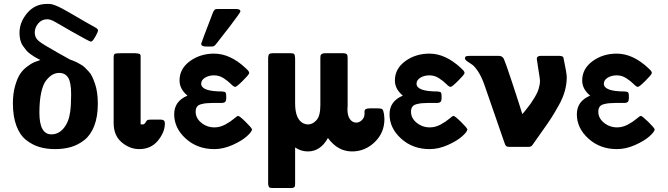

<svg xmlns="http://www.w3.org/2000/svg" viewBox="-20 -739 3362 966"><path d="M44.9 -219.2Q44.9 -268.1 55.9 -306.6Q66.9 -345.2 81.1 -366.7Q95.2 -388.2 117.2 -404.5Q139.2 -420.9 152.1 -426Q165 -431.2 183.1 -437Q181.2 -438 169.7 -444.1Q158.2 -450.2 151.1 -454.6Q144 -459 131.6 -468Q119.1 -477.1 111.1 -487.1Q103 -497.1 94.5 -509.5Q85.9 -522 82 -538.6Q78.1 -555.2 78.1 -573.2Q78.1 -627.4 116.9 -673.3Q155.8 -719.2 215.8 -719.2Q223.6 -719.2 229.2 -719.2Q234.9 -719.2 242.9 -717Q251 -714.8 256.1 -712.9Q261.2 -710.9 273.2 -705.6Q285.2 -700.2 293.5 -695.6Q301.8 -690.9 320.8 -680.4Q339.8 -669.9 355.5 -660.4Q371.1 -650.9 401.6 -633.5Q432.1 -616.2 459 -601.1Q473.1 -593.3 473.1 -586.2Q473.1 -579.1 461.7 -558.1Q450.2 -537.1 441.9 -530.8L436 -529.8Q427.2 -531.7 341.8 -580.1Q292 -608.9 258.8 -627.9Q234.9 -642.1 217.8 -642.1Q189.9 -642.1 172.4 -621.1Q154.8 -600.1 154.8 -575.2Q154.8 -549.3 174.8 -532.7Q194.8 -516.1 270 -474.1Q309.1 -453.1 333 -439Q334 -439 346.9 -434.1Q359.9 -429.2 365.5 -426Q371.1 -422.9 384.5 -415.5Q397.9 -408.2 406 -400.1Q414.1 -392.1 425.5 -380.1Q437 -368.2 444.1 -352.5Q451.2 -336.9 458 -317.4Q464.8 -297.9 468.5 -272.5Q472.2 -247.1 472.2 -216.8Q472.2 -151.9 454.1 -105.5Q436 -59.1 404.5 -34.4Q373 -9.8 336.9 0.7Q300.8 11.2 256.8 11.2Q213.9 11.2 178.5 0.7Q143.1 -9.8 111.6 -34.4Q80.1 -59.1 62.5 -106.2Q44.9 -153.3 44.9 -219.2ZM178.2 -171.9Q178.2 -63 238.8 -63Q274.9 -63 300.5 -94Q326.2 -125 333 -175.8Q337.9 -210 337.9 -264.2Q337.9 -324.2 323 -348.1Q308.1 -372.1 277.8 -372.1Q260.7 -372.1 245.4 -364Q230 -356 213.4 -335.9Q196.8 -315.9 187.5 -273.9Q178.2 -231.9 178.2 -171.9Z M551.8 -120.1V-452.1Q552.7 -466.3 558.6 -468.8Q564.5 -471.2 588.4 -471.2H660.6Q672.9 -471.2 684.6 -466.8L687.5 -459V-113.8Q691.4 -112.8 697.8 -112.8Q706.5 -112.8 712.2 -122.8Q717.8 -132.8 721.7 -135Q725.6 -137.2 741.7 -137.2H788.6Q809.6 -137.2 809.6 -119.1Q809.6 -74.2 774.7 -31.5Q739.7 11.2 680.7 11.2Q632.8 11.2 592.3 -22.9Q551.8 -57.1 551.8 -120.1Z M856.4 -164.1Q856.4 -230 923.3 -257.8Q883.3 -291 883.3 -334Q883.3 -393.1 935.3 -431.2Q987.3 -469.2 1057.1 -469.2Q1138.2 -469.2 1216.3 -396Q1230.5 -383.8 1233.4 -375V-370.1Q1230.5 -361.3 1200.4 -331.5Q1170.4 -301.8 1163.3 -301.8Q1156.2 -301.8 1141.8 -316.4Q1127.4 -331.1 1105.2 -345.5Q1083 -359.9 1057.1 -359.9Q1030.3 -359.9 1011.2 -347.9Q992.2 -335.9 992.2 -317.9Q992.2 -278.8 1098.1 -278.8Q1112.3 -277.8 1115.2 -272.9Q1118.2 -268.1 1118.2 -255.9Q1118.2 -253.9 1118.2 -252.9V-243.2Q1118.2 -222.2 1099.1 -221.2H1052.2Q1030.3 -220.2 1019.8 -219.7Q1009.3 -219.2 993.2 -215.1Q977.1 -210.9 970.7 -201.4Q964.4 -191.9 964.4 -176.8Q964.4 -144.5 992.9 -121.3Q1021.5 -98.1 1059.1 -98.1Q1086.9 -98.1 1113.5 -112.5Q1140.1 -127 1156.7 -141.4Q1173.3 -155.8 1178.2 -155.8Q1185.1 -155.8 1215.1 -126.5Q1245.1 -97.2 1248 -87.9Q1247.1 -75.7 1221.2 -52.7Q1195.3 -29.8 1149.2 -9.3Q1103 11.2 1058.1 11.2Q973.1 11.2 914.8 -41.5Q856.4 -94.2 856.4 -164.1ZM992.2 -519Q992.2 -522 1051.3 -675.8Q1056.2 -687 1060.3 -690.4Q1064.5 -693.8 1075.2 -693.8H1167.5Q1189.5 -693.8 1189.5 -681.2Q1189.5 -676.3 1139.2 -609.9Q1099.1 -559.1 1069.3 -520Q1061.5 -510.3 1057.4 -507.6Q1053.2 -504.9 1044.4 -504.9H1017.1Q992.2 -504.9 992.2 -519Z M1329.1 186V-450.2Q1330.1 -462.4 1334.5 -466.8Q1338.9 -471.2 1352.1 -471.2H1441.9Q1458 -471.2 1460.9 -466.1Q1463.9 -460.9 1464.8 -444.8V-219.2Q1464.8 -140.1 1504.9 -119.1Q1516.1 -113.3 1528.8 -112.8Q1552.7 -112.8 1572.3 -134.3Q1591.8 -155.8 1591.8 -210V-449.2Q1591.8 -456.1 1592.8 -460Q1593.8 -463.9 1599.4 -467.5Q1605 -471.2 1614.7 -471.2H1706.1Q1717.3 -471.2 1722.2 -468Q1727.1 -464.8 1727.5 -461.4Q1728 -458 1729 -449.2V-204.1Q1729 -202.1 1728.5 -197.5Q1728 -192.9 1728 -190.9Q1728 -155.8 1741 -138.9Q1753.9 -122.1 1772 -122.1Q1788.1 -122.1 1801 -135Q1814 -147.9 1814 -166V-179.2Q1814 -194.3 1842.8 -193.8H1881.8Q1897.9 -193.8 1903.3 -189.5Q1908.7 -185.1 1912.1 -165Q1914.1 -148.9 1914.1 -140.1Q1914.1 -71.3 1865.5 -24.2Q1816.9 22.9 1751 22.9Q1679.2 22.9 1629.9 -44.9Q1592.8 22.9 1528.8 22.9Q1494.6 22.9 1464.8 2.9V185.1Q1464.8 192.9 1463.9 197Q1462.9 201.2 1458.5 204.1Q1454.1 207 1444.8 207H1350.1Q1337.9 207 1334 202.6Q1330.1 198.2 1329.1 186Z M1939.9 -164.1Q1939.9 -230 2006.8 -257.8Q1966.8 -291 1966.8 -334Q1966.8 -393.1 2018.8 -431.2Q2070.8 -469.2 2140.6 -469.2Q2221.7 -469.2 2299.8 -396Q2314 -383.8 2316.9 -375V-370.1Q2314 -361.3 2283.9 -331.5Q2253.9 -301.8 2246.8 -301.8Q2239.7 -301.8 2225.3 -316.4Q2210.9 -331.1 2188.7 -345.5Q2166.5 -359.9 2140.6 -359.9Q2113.8 -359.9 2094.7 -347.9Q2075.7 -335.9 2075.7 -317.9Q2075.7 -278.8 2181.6 -278.8Q2195.8 -277.8 2198.7 -272.9Q2201.7 -268.1 2201.7 -255.9Q2201.7 -253.9 2201.7 -252.9V-243.2Q2201.7 -222.2 2182.6 -221.2H2135.7Q2113.8 -220.2 2103.3 -219.7Q2092.8 -219.2 2076.7 -215.1Q2060.5 -210.9 2054.2 -201.4Q2047.9 -191.9 2047.9 -176.8Q2047.9 -144.5 2076.4 -121.3Q2105 -98.1 2142.6 -98.1Q2170.4 -98.1 2197 -112.5Q2223.6 -127 2240.2 -141.4Q2256.8 -155.8 2261.7 -155.8Q2268.6 -155.8 2298.6 -126.5Q2328.6 -97.2 2331.5 -87.9Q2330.6 -75.7 2304.7 -52.7Q2278.8 -29.8 2232.7 -9.3Q2186.5 11.2 2141.6 11.2Q2056.6 11.2 1998.3 -41.5Q1939.9 -94.2 1939.9 -164.1Z M2319.3 -445.8Q2319.3 -449.7 2321 -452.4Q2322.8 -455.1 2325.7 -456.1Q2328.6 -457 2330.6 -457Q2332.5 -457 2337.2 -457.5Q2341.8 -458 2343.8 -458H2488.8Q2507.8 -458 2515.1 -442.4Q2522.5 -426.8 2553.7 -333Q2565.9 -296.9 2575.7 -265.9Q2585.4 -234.9 2590.6 -220Q2595.7 -205.1 2599.1 -193.1Q2602.5 -181.2 2604.5 -175.5Q2606.4 -169.9 2608.4 -165Q2609.4 -166 2624.5 -184.6Q2639.6 -203.1 2648.7 -216.1Q2657.7 -229 2670.7 -250Q2683.6 -271 2690.2 -292.5Q2696.8 -314 2696.8 -333Q2696.8 -340.8 2688.7 -389.9Q2680.7 -439 2680.7 -442.9Q2680.7 -458 2701.7 -458H2792.5Q2807.6 -458 2813.5 -452.1L2815.4 -445.8Q2831.5 -369.6 2831.5 -351.1Q2831.5 -316.9 2822 -282Q2812.5 -247.1 2791.5 -209.5Q2770.5 -171.9 2754.6 -147Q2738.8 -122.1 2707.3 -78.1Q2675.8 -34.2 2663.6 -16.1Q2658.7 -9.3 2656.7 -6.6Q2654.8 -3.9 2650.1 -2Q2645.5 0 2637.7 0H2543.5Q2531.2 0 2526.4 -4.4Q2521.5 -8.8 2516.6 -24.9L2416.5 -314Q2402.3 -354 2384.5 -380.6Q2366.7 -407.2 2353 -415.5Q2339.4 -423.8 2329.3 -431.4Q2319.3 -439 2319.3 -445.8Z M2882.3 -164.1Q2882.3 -230 2949.2 -257.8Q2909.2 -291 2909.2 -334Q2909.2 -393.1 2961.2 -431.2Q3013.2 -469.2 3083 -469.2Q3164.1 -469.2 3242.2 -396Q3256.3 -383.8 3259.3 -375V-370.1Q3256.3 -361.3 3226.3 -331.5Q3196.3 -301.8 3189.2 -301.8Q3182.1 -301.8 3167.7 -316.4Q3153.3 -331.1 3131.1 -345.5Q3108.9 -359.9 3083 -359.9Q3056.2 -359.9 3037.1 -347.9Q3018.1 -335.9 3018.1 -317.9Q3018.1 -278.8 3124 -278.8Q3138.2 -277.8 3141.1 -272.9Q3144 -268.1 3144 -255.9Q3144 -253.9 3144 -252.9V-243.2Q3144 -222.2 3125 -221.2H3078.1Q3056.2 -220.2 3045.7 -219.7Q3035.2 -219.2 3019 -215.1Q3002.9 -210.9 2996.6 -201.4Q2990.2 -191.9 2990.2 -176.8Q2990.2 -144.5 3018.8 -121.3Q3047.4 -98.1 3085 -98.1Q3112.8 -98.1 3139.4 -112.5Q3166 -127 3182.6 -141.4Q3199.2 -155.8 3204.1 -155.8Q3210.9 -155.8 3241 -126.5Q3271 -97.2 3273.9 -87.9Q3272.9 -75.7 3247.1 -52.7Q3221.2 -29.8 3175 -9.3Q3128.9 11.2 3084 11.2Q2999 11.2 2940.7 -41.5Q2882.3 -94.2 2882.3 -164.1Z"/></svg>

Font: CMU Sans Serif
Style: Bold
Weight: 700
Version: Version 0.7.0